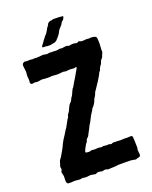

<svg xmlns="http://www.w3.org/2000/svg" viewBox="-162 -980 849 1069"><g transform="rotate(-20 262.0 -446.0)"><path d="M217 0Q227 -7 239 -5Q244 -4 256 -2Q260 -2 266 -4Q273 -7 280 -4Q286 -1 292 -1Q300 -2 315 -2Q330 -2 338 -3Q342 -3 350 -5H362H397Q430 -5 436 -3L451 0H455Q464 -4 472 -5Q485 -7 483 -22Q481 -38 481 -44V-49Q485 -58 483 -75Q483 -83 482.5 -98Q482 -113 481 -121Q481 -130 473 -131H460Q457 -131 453 -130.5Q449 -130 447 -130Q439 -132 414 -130H404Q394 -130 390 -131H373Q366 -133 361 -130Q354 -125 348 -129Q341 -132 331 -130Q326 -129 318 -131Q308 -133 304 -131Q296 -128 288 -131Q282 -133 277 -132Q274 -132 268 -131.5Q262 -131 258 -131Q254 -130 248 -132Q240 -134 234 -131Q223 -127 206 -131Q202 -132 203 -136Q205 -146 218 -168Q222 -176 225 -179Q232 -186 233 -193Q234 -200 241 -205Q247 -209 250 -216Q252 -220 257.5 -231Q263 -242 267 -248Q269 -251 272 -258.5Q275 -266 276 -267Q282 -277 285 -281Q289 -287 289 -289Q290 -292 303 -316Q311 -327 319 -341Q322 -351 329 -356Q333 -360 335 -363Q343 -375 346 -382Q347 -384 348.5 -388.5Q350 -393 351 -395Q352 -396 354 -400Q356 -404 357 -405Q358 -406 360.5 -410.5Q363 -415 364 -417Q368 -432 379 -444Q379 -445 381.5 -449Q384 -453 386 -455Q388 -459 393.5 -467Q399 -475 402 -479L420 -509Q422 -511 422 -513Q427 -526 435 -534Q436 -534 438 -542Q442 -552 446 -557Q449 -560 453 -566Q454 -569 456.5 -576Q459 -583 461 -586Q462 -587 464 -589.5Q466 -592 467 -593Q471 -597 472 -600Q476 -613 478 -616Q484 -623 482 -638Q482 -643 484 -672V-684Q484 -687 483.5 -693Q483 -699 483 -702Q484 -718 469 -721Q450 -725 442 -722H439Q424 -725 408 -722Q392 -720 381 -727H378Q374 -725 372 -723Q364 -720 358 -723Q347 -727 326 -723Q322 -721 319 -722Q308 -728 289 -724Q278 -721 268 -724Q265 -725 255 -722Q251 -721 244 -721Q241 -721 235 -721.5Q229 -722 226 -722H216Q206 -724 193 -721Q190 -719 185 -721L167 -724Q165 -724 160.5 -723.5Q156 -723 153 -723Q139 -721 131 -721Q113 -723 103 -721H100Q92 -724 74 -722Q71 -721 63 -723Q55 -725 48 -719Q41 -713 42 -704Q44 -691 46 -667Q46 -664 45 -656Q44 -648 44 -644Q44 -636 46 -618Q46 -611 45 -607Q44 -599 49.5 -595Q55 -591 63 -594Q72 -597 80 -594Q88 -592 105 -596Q110 -598 116 -597Q136 -595 146 -595H162Q170 -597 176 -596Q186 -596 204 -594Q215 -594 220 -595Q223 -595 229.5 -596Q236 -597 240 -597Q242 -597 245.5 -596Q249 -595 251 -595Q257 -593 262 -595Q280 -598 296 -595Q302 -594 307 -595Q315 -599 318 -596Q320 -593 315 -586L291 -544Q281 -529 263 -497Q259 -493 257 -490L251 -478Q241 -454 237 -450Q235 -449 233 -445Q231 -441 231 -440Q226 -429 224 -427Q222 -425 218 -421Q214 -417 212 -414Q211 -413 208 -408Q203 -399 200 -391Q196 -383 195 -380Q194 -379 191 -374Q188 -369 186 -367Q181 -360 181 -356Q180 -348 173 -341Q170 -337 166 -328.5Q162 -320 159 -316Q150 -297 144 -291Q144 -290 143 -290L142 -288Q133 -272 113 -242Q104 -228 93 -203Q91 -199 88.5 -194.5Q86 -190 83 -184.5Q80 -179 78 -176Q76 -173 72.5 -166.5Q69 -160 67 -157Q66 -155 63 -151.5Q60 -148 60 -147Q52 -138 49 -123Q49 -121 47.5 -117Q46 -113 45 -110Q43 -104 44 -102Q49 -90 40 -76V-72L43 -60Q43 -59 43.5 -56Q44 -53 45 -52V-39Q43 -21 46 -12Q49 -3 58 -3H74Q93 -6 119 -2Q124 -1 131 -3Q140 -6 148 -3Q150 -2 164 -2Q185 -6 196 -3Q197 -3 213 0ZM204 -761H226Q229 -762 235 -763Q241 -764 244 -765Q253 -765 262 -772Q278 -788 284 -797Q291 -805 296 -817Q299 -825 307 -832Q322 -847 325 -856Q326 -860 333 -865Q339 -868 342 -875Q342 -876 343 -878.5Q344 -881 345 -882Q348 -889 341 -889Q314 -892 311 -891Q309 -891 296 -891.5Q283 -892 281 -889Q280 -888 277 -888Q267 -890 255 -880Q254 -880 251 -873Q247 -864 241 -859L238 -853Q227 -834 225 -831Q224 -829 216 -821Q215 -820 213 -817.5Q211 -815 210 -814Q205 -806 200 -801Q197 -796 190 -786.5Q183 -777 179 -772Q174 -763 185 -763H200Q202 -763 204 -761Z"/></g></svg>

Font: Gutenberg Clean
Style: Regular
Weight: 400
Designer: Nicola Manzari, Bruno Pierini
Foundry: Unio | Creative Solutions
Version: Version 1.001;PS 001.001;hotconv 1.0.88;makeotf.lib2.5.64775